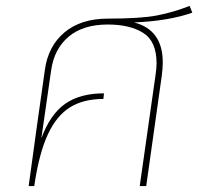

<svg xmlns="http://www.w3.org/2000/svg" viewBox="-20 -630 671 650"><path d="M531 -419Q531 -400 528 -376L475 0H453L507 -379Q510 -399 510 -416Q510 -490 465 -518.5Q420 -547 345 -547Q261 -547 212 -505.5Q163 -464 153 -391Q141 -306 120 -162Q150 -243 200.5 -278.5Q251 -314 332 -314L330 -295Q263 -295 217.5 -267Q172 -239 142.5 -176Q113 -113 97 -7L96 0H77Q104 -199 132 -394Q143 -474 198.5 -520.5Q254 -567 346 -567H347Q455 -567 510.5 -577.5Q566 -588 622 -610L631 -587Q551 -559 434 -554Q531 -529 531 -419Z"/></svg>

Font: FiraGO Thin
Style: Italic
Weight: 100
Italic angle: -8°
Designer: bBox Type GmbH
Foundry: bBox Type GmbH
Version: Version 1.001